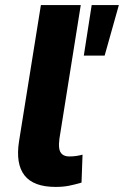

<svg xmlns="http://www.w3.org/2000/svg" viewBox="-20 -725 488 756"><path d="M199 11Q112 11 76.5 -34.5Q41 -80 55 -169L141 -705H298L214 -179Q211 -158 213 -142Q215 -126 225 -117.5Q235 -109 253 -109Q268 -109 281 -111Q294 -113 305 -116L301 -6Q274 2 251 6.5Q228 11 199 11ZM310 -506 341 -705H448L392 -506Z"/></svg>

Font: Nunito Sans 7pt SemiCondensed ExtraBold
Style: Italic
Weight: 800
Width: 4
Italic angle: -9°
Designer: Vernon Adams
Foundry: Vernon Adams
Version: Version 3.101;gftools[0.9.27]